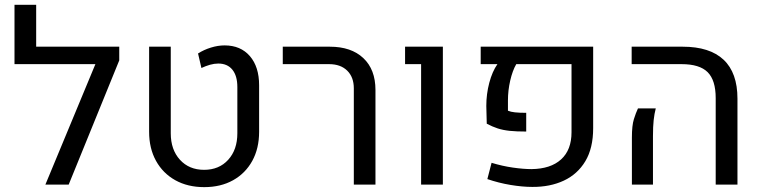

<svg xmlns="http://www.w3.org/2000/svg" viewBox="-20 -770 3171 801"><path d="M40.5 -502.4V-750H130.9V-575.2H443.4V-502.4ZM477.5 -518.1 266.6 0H169.4L408.2 -575.2H477.5Z M832 10.7Q763.2 10.7 711.4 -18.1Q659.7 -46.9 630.9 -98.9Q602.1 -150.9 602.1 -220.2V-575.2H692.4V-213.9Q692.4 -145.5 730.7 -103.5Q769 -61.5 831.5 -61.5Q894 -61.5 932.1 -103.5Q970.2 -145.5 970.2 -213.9V-406.7Q970.2 -453.6 949.5 -479.2Q928.7 -504.9 890.6 -504.9Q874 -504.9 856 -499.8Q837.9 -494.6 820.3 -486.3L806.2 -546.9Q830.6 -562.5 859.9 -571.5Q889.2 -580.6 917 -580.6Q983.9 -580.6 1022.5 -535.9Q1061 -491.2 1061 -414.1V-220.2Q1061 -150.9 1032.5 -98.9Q1003.9 -46.9 952.4 -18.1Q900.9 10.7 832 10.7Z M1456.1 0V-401.4Q1456.1 -448.2 1428.5 -475.3Q1400.9 -502.4 1353 -502.4H1159.7V-575.2H1356Q1445.3 -575.2 1495.8 -527.6Q1546.4 -480 1546.4 -394.5V0Z M1736.8 0V-502.4H1669.9V-575.2H1827.6V0Z M2200.7 9.8Q2159.2 9.8 2109.6 1.5Q2060.1 -6.8 2013.2 -22.9L2030.8 -90.8Q2075.7 -77.1 2119.9 -70.8Q2164.1 -64.5 2197.3 -64.5Q2277.3 -65.4 2320.8 -105Q2364.3 -144.5 2364.3 -218.3V-502.4H2133.8Q2118.2 -475.6 2108.6 -434.1Q2099.1 -392.6 2099.1 -352.1V-308.1Q2110.4 -303.2 2128.4 -301.3Q2146.5 -299.3 2175.3 -299.3V-221.2Q2134.8 -221.2 2106.4 -224.1Q2078.1 -227.1 2055.9 -234.4Q2033.7 -241.7 2010.7 -253.9L2008.8 -328.1Q2008.8 -377.4 2021.2 -424.6Q2033.7 -471.7 2055.2 -502.4H1985.4V-575.2H2454.6V-235.4Q2454.6 -151.9 2421.9 -97.4Q2389.2 -43 2332 -16.4Q2274.9 10.3 2200.7 9.8Z M2965.8 0V-360.8Q2965.8 -435.5 2932.1 -469Q2898.4 -502.4 2823.7 -502.4H2615.2V-575.2H2828.1Q2940.9 -575.2 2998.8 -520.8Q3056.6 -466.3 3056.6 -358.4V0ZM2616.2 0V-196.3Q2616.2 -246.6 2624.5 -272.9Q2632.8 -299.3 2641.6 -317.9H2715.8Q2710 -295.9 2707 -268.8Q2704.1 -241.7 2704.1 -202.1V0Z"/></svg>

Font: Heebo
Style: Regular
Weight: 400
Designer: Oded Ezer
Foundry: Ezer Type House
Version: Version 3.100